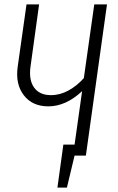

<svg xmlns="http://www.w3.org/2000/svg" viewBox="-20 -705 533 870"><path d="M407.2 -685.1H464.8L369.1 0H317.9L283.2 145H240.2L267.1 -49.8H317.9L352.1 -292Q278.3 -223.1 199.2 -223.1Q126.5 -223.1 87.9 -273.4Q49.3 -323.7 60.1 -401.9L100.1 -685.1H157.2L118.2 -402.8Q109.9 -342.8 134.5 -308.3Q159.2 -273.9 210.9 -273.9Q252.4 -273.9 290.8 -295.2Q329.1 -316.4 359.9 -351.1Z"/></svg>

Font: Fira Sans Compressed Light
Style: Italic
Weight: 300
Width: 3
Italic angle: -8°
Designer: Carrois Corporate & Edenspiekermann AG
Foundry: Carrois Corporate GbR & Edenspiekermann AG
Version: Version 4.203;PS 004.203;hotconv 1.0.88;makeotf.lib2.5.64775